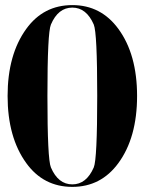

<svg xmlns="http://www.w3.org/2000/svg" viewBox="-20 -728 577 753"><path d="M347.7 -631.8Q318.8 -698.2 263.7 -698.2Q208 -698.2 179.7 -631.8Q166 -600.1 166 -351.6Q166 -103 179.7 -71.3Q208 -4.9 263.7 -4.9Q318.8 -4.9 347.7 -71.3Q361.3 -103 361.3 -351.6Q361.3 -600.1 347.7 -631.8ZM83 -614.7Q150.4 -708 263.7 -708Q376 -708 444.3 -614.7Q517.6 -514.6 517.6 -351.6Q517.6 -188.5 444.3 -88.4Q376 4.9 263.7 4.9Q150.4 4.9 83 -88.4Q9.8 -189.5 9.8 -351.6Q9.8 -513.7 83 -614.7Z"/></svg>

Font: spinweradBold
Style: Regular
Weight: 700
Width: 7
Version: Version 0.3 ; ttfautohint (v1.2) -l 8 -r 50 -G 200 -x 14 -D 